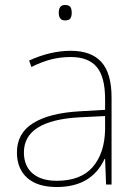

<svg xmlns="http://www.w3.org/2000/svg" viewBox="-20 -741 551 771"><path d="M428 -350V0H406L402 -103H400Q348 10 208 10Q130 10 89 -27Q48 -64 48 -129Q48 -206 113 -246.5Q178 -287 299 -294L402 -300V-343Q402 -432 368.5 -472Q335 -512 264 -512Q223 -512 185.5 -502.5Q148 -493 106 -472L97 -498Q183 -537 264 -537Q347 -537 387.5 -491.5Q428 -446 428 -350ZM301 -270Q76 -258 76 -129Q76 -75 110.5 -45Q145 -15 208 -15Q304 -15 352 -70Q400 -125 402 -220V-275ZM268 -690Q268 -675 262.5 -667Q257 -659 241 -659Q216 -659 216 -690Q216 -721 241 -721Q257 -721 262.5 -713Q268 -705 268 -690Z"/></svg>

Font: Noto Sans UI Thin
Style: Regular
Weight: 250
Designer: Monotype Design Team
Foundry: Monotype Imaging Inc.
Version: Version 1.001